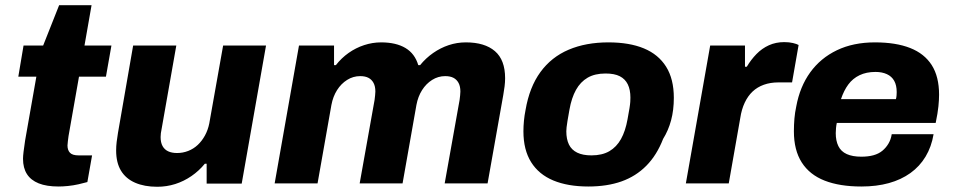

<svg xmlns="http://www.w3.org/2000/svg" viewBox="-20 -701 3642 734"><path d="M204 12Q158 12 128 0Q98 -12 83 -35.5Q68 -59 68 -94Q68 -104 70 -120.5Q72 -137 76 -164L119 -408H50L70 -527H145L206 -681H330L303 -527H406L385 -408H282L242 -181Q241 -172 239.5 -161.5Q238 -151 238 -145Q238 -127 247.5 -117Q257 -107 280 -107H332L314 -5Q300 -1 280 3.5Q260 8 240 10Q220 12 204 12Z M581 13Q532 13 496.5 -2.5Q461 -18 442.5 -48.5Q424 -79 424 -126Q424 -142 426 -158.5Q428 -175 431 -193L489 -527H654L598 -209Q596 -200 595 -192Q594 -184 594 -177Q594 -156 601.5 -142.5Q609 -129 623 -122.5Q637 -116 657 -116Q679 -116 699.5 -124Q720 -132 736 -147Q752 -162 763.5 -183Q775 -204 780 -229L833 -527H997L904 1H770V-75H763Q741 -48 712 -28Q683 -8 650 2.5Q617 13 581 13Z M1030 0 1123 -527H1257V-452H1264Q1285 -479 1312.5 -498.5Q1340 -518 1372 -528.5Q1404 -539 1437 -539Q1494 -539 1530 -517.5Q1566 -496 1579 -452H1586Q1608 -479 1636 -498.5Q1664 -518 1695.5 -528.5Q1727 -539 1761 -539Q1833 -539 1872 -505.5Q1911 -472 1911 -402Q1911 -387 1909 -371Q1907 -355 1904 -338L1844 0H1680L1737 -319Q1738 -328 1739 -336Q1740 -344 1740 -351Q1740 -371 1733 -384Q1726 -397 1713.5 -403.5Q1701 -410 1682 -410Q1655 -410 1632 -395.5Q1609 -381 1593.5 -356.5Q1578 -332 1572 -300L1519 0H1355L1412 -319Q1413 -328 1414 -336.5Q1415 -345 1415 -351Q1415 -371 1408 -384Q1401 -397 1388.5 -403.5Q1376 -410 1357 -410Q1330 -410 1307 -395.5Q1284 -381 1268.5 -356.5Q1253 -332 1247 -300L1194 0Z M2229 12Q2151 12 2095.5 -11Q2040 -34 2010.5 -81Q1981 -128 1981 -199Q1981 -219 1983 -239.5Q1985 -260 1989 -280Q2004 -368 2046 -425.5Q2088 -483 2154 -511Q2220 -539 2306 -539Q2386 -539 2441.5 -516Q2497 -493 2526.5 -446Q2556 -399 2556 -327Q2556 -280 2545.5 -241Q2535 -202 2515 -170Q2491 -108 2451 -67.5Q2411 -27 2356 -7.5Q2301 12 2229 12ZM2241 -107Q2282 -107 2309.5 -123Q2337 -139 2354 -169.5Q2371 -200 2379 -245Q2384 -272 2386.5 -287.5Q2389 -303 2389.5 -312Q2390 -321 2390 -328Q2390 -358 2380 -378.5Q2370 -399 2349.5 -409.5Q2329 -420 2295 -420Q2254 -420 2226.5 -404Q2199 -388 2182 -357.5Q2165 -327 2157 -282Q2152 -255 2149.5 -239Q2147 -223 2146 -214.5Q2145 -206 2145 -199Q2145 -169 2155 -148.5Q2165 -128 2186.5 -117.5Q2208 -107 2241 -107Z M2602 0 2695 -527H2828V-446H2835Q2851 -473 2872 -494.5Q2893 -516 2919.5 -528Q2946 -540 2978 -540Q2997 -540 3011.5 -536.5Q3026 -533 3033 -529L3008 -386H2956Q2925 -386 2900 -377Q2875 -368 2857 -351Q2839 -334 2827 -308.5Q2815 -283 2810 -250L2766 0Z M3273 12Q3190 12 3132.5 -10.5Q3075 -33 3045 -80Q3015 -127 3015 -199Q3015 -224 3017 -247.5Q3019 -271 3024 -294Q3038 -370 3077.5 -424.5Q3117 -479 3179.5 -509Q3242 -539 3325 -539Q3405 -539 3459.5 -517.5Q3514 -496 3542 -452Q3570 -408 3570 -339Q3570 -320 3567.5 -294.5Q3565 -269 3557 -231H3179Q3177 -222 3176 -211.5Q3175 -201 3175 -192Q3175 -163 3185 -142.5Q3195 -122 3217 -112Q3239 -102 3273 -102Q3299 -102 3319 -107.5Q3339 -113 3353 -124.5Q3367 -136 3376.5 -152Q3386 -168 3389 -188H3549Q3541 -140 3518.5 -102.5Q3496 -65 3460.5 -39.5Q3425 -14 3378 -1Q3331 12 3273 12ZM3195 -322H3405Q3407 -329 3407.5 -336.5Q3408 -344 3408 -349Q3408 -375 3398.5 -392Q3389 -409 3370.5 -417.5Q3352 -426 3327 -426Q3292 -426 3266 -413.5Q3240 -401 3223 -378Q3206 -355 3195 -322Z"/></svg>

Font: Archivo SemiBold ExtraBold
Style: Italic
Weight: 800
Italic angle: -10°
Version: Version 2.001